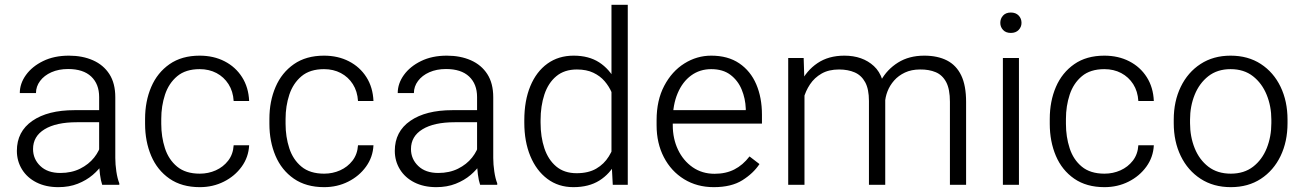

<svg xmlns="http://www.w3.org/2000/svg" viewBox="-20 -770 5430 800"><path d="M393.1 -365.7Q393.1 -419.9 359.9 -451.2Q326.7 -482.4 263.7 -482.4Q224.6 -482.4 194.3 -469Q164.1 -455.6 147 -432.6Q129.9 -409.7 129.9 -382.3H62.5Q62.5 -421.9 88.1 -457.5Q113.8 -493.2 159.7 -515.6Q205.6 -538.1 267.1 -538.1Q323.7 -538.1 367.4 -518.8Q411.1 -499.5 435.8 -461.2Q460.4 -422.9 460.4 -364.7V-111.8Q460.4 -85 464.8 -55.4Q469.2 -25.9 477.1 -6.3V0H405.8Q399.9 -17.1 396.5 -43.5Q393.1 -69.8 393.1 -93.8ZM407.2 -260.7H300.3Q213.9 -260.7 165.8 -231.4Q117.7 -202.1 117.7 -148.9Q117.7 -107.4 147.9 -78.4Q178.2 -49.3 231.4 -49.3Q277.8 -49.3 313.7 -67.1Q349.6 -85 372.3 -113.5Q395 -142.1 401.9 -173.8L430.7 -137.2Q425.3 -114.3 408.9 -88.9Q392.6 -63.5 366.2 -41Q339.8 -18.6 304 -4.4Q268.1 9.8 223.1 9.8Q170.9 9.8 131.8 -10Q92.8 -29.8 71.5 -64.5Q50.3 -99.1 50.3 -141.6Q50.3 -221.7 114.7 -266.4Q179.2 -311 290.5 -311H407.2Z M812.5 9.8Q737.3 9.8 686.3 -25.6Q635.3 -61 609.9 -120.8Q584.5 -180.7 584.5 -253.9V-274.4Q584.5 -348.1 610.1 -407.7Q635.7 -467.3 686.5 -502.7Q737.3 -538.1 812 -538.1Q870.1 -538.1 915.8 -514.6Q961.4 -491.2 988.5 -448.7Q1015.6 -406.2 1018.1 -349.1H953.6Q951.2 -389.6 932.1 -419.4Q913.1 -449.2 882.1 -465.6Q851.1 -481.9 812 -481.9Q753.4 -481.9 718.3 -452.4Q683.1 -422.9 667.5 -375.5Q651.9 -328.1 651.9 -274.4V-253.9Q651.9 -200.2 667.2 -152.6Q682.6 -105 718 -75.7Q753.4 -46.4 812.5 -46.4Q848.1 -46.4 879.2 -60.3Q910.2 -74.2 930.7 -100.6Q951.2 -127 953.6 -164.6H1018.1Q1015.6 -115.2 987.1 -75.7Q958.5 -36.1 912.8 -13.2Q867.2 9.8 812.5 9.8Z M1330.6 9.8Q1255.4 9.8 1204.3 -25.6Q1153.3 -61 1127.9 -120.8Q1102.5 -180.7 1102.5 -253.9V-274.4Q1102.5 -348.1 1128.2 -407.7Q1153.8 -467.3 1204.6 -502.7Q1255.4 -538.1 1330.1 -538.1Q1388.2 -538.1 1433.8 -514.6Q1479.5 -491.2 1506.6 -448.7Q1533.7 -406.2 1536.1 -349.1H1471.7Q1469.2 -389.6 1450.2 -419.4Q1431.2 -449.2 1400.1 -465.6Q1369.1 -481.9 1330.1 -481.9Q1271.5 -481.9 1236.3 -452.4Q1201.2 -422.9 1185.5 -375.5Q1169.9 -328.1 1169.9 -274.4V-253.9Q1169.9 -200.2 1185.3 -152.6Q1200.7 -105 1236.1 -75.7Q1271.5 -46.4 1330.6 -46.4Q1366.2 -46.4 1397.2 -60.3Q1428.2 -74.2 1448.7 -100.6Q1469.2 -127 1471.7 -164.6H1536.1Q1533.7 -115.2 1505.1 -75.7Q1476.6 -36.1 1430.9 -13.2Q1385.3 9.8 1330.6 9.8Z M1967.8 -365.7Q1967.8 -419.9 1934.6 -451.2Q1901.4 -482.4 1838.4 -482.4Q1799.3 -482.4 1769 -469Q1738.8 -455.6 1721.7 -432.6Q1704.6 -409.7 1704.6 -382.3H1637.2Q1637.2 -421.9 1662.8 -457.5Q1688.5 -493.2 1734.4 -515.6Q1780.3 -538.1 1841.8 -538.1Q1898.4 -538.1 1942.1 -518.8Q1985.8 -499.5 2010.5 -461.2Q2035.2 -422.9 2035.2 -364.7V-111.8Q2035.2 -85 2039.6 -55.4Q2043.9 -25.9 2051.8 -6.3V0H1980.5Q1974.6 -17.1 1971.2 -43.5Q1967.8 -69.8 1967.8 -93.8ZM1981.9 -260.7H1875Q1788.6 -260.7 1740.5 -231.4Q1692.4 -202.1 1692.4 -148.9Q1692.4 -107.4 1722.7 -78.4Q1752.9 -49.3 1806.2 -49.3Q1852.5 -49.3 1888.4 -67.1Q1924.3 -85 1947 -113.5Q1969.7 -142.1 1976.6 -173.8L2005.4 -137.2Q2000 -114.3 1983.6 -88.9Q1967.3 -63.5 1940.9 -41Q1914.6 -18.6 1878.7 -4.4Q1842.8 9.8 1797.9 9.8Q1745.6 9.8 1706.5 -10Q1667.5 -29.8 1646.2 -64.5Q1625 -99.1 1625 -141.6Q1625 -221.7 1689.5 -266.4Q1753.9 -311 1865.2 -311H1981.9Z M2369.1 9.8Q2306.6 9.8 2260.7 -24.7Q2214.8 -59.1 2189.7 -119.6Q2164.6 -180.2 2164.6 -258.8V-269Q2164.6 -350.6 2189.7 -411.1Q2214.8 -471.7 2261 -504.9Q2307.1 -538.1 2370.1 -538.1Q2433.1 -538.1 2476.3 -510.3Q2519.5 -482.4 2545.2 -432.6Q2570.8 -382.8 2579.6 -315.4V-206.1Q2571.8 -142.6 2546.6 -94Q2521.5 -45.4 2477.5 -17.8Q2433.6 9.8 2369.1 9.8ZM2382.8 -48.3Q2431.6 -48.3 2464.4 -67.4Q2497.1 -86.4 2516.8 -118.4Q2536.6 -150.4 2545.9 -188V-331.1Q2540.5 -356.9 2529.3 -383.3Q2518.1 -409.7 2499.3 -431.6Q2480.5 -453.6 2452.1 -467Q2423.8 -480.5 2383.8 -480.5Q2331.5 -480.5 2297.9 -452.4Q2264.2 -424.3 2248.3 -376.2Q2232.4 -328.1 2232.4 -269V-258.8Q2232.4 -199.7 2248.3 -152.1Q2264.2 -104.5 2297.6 -76.4Q2331.1 -48.3 2382.8 -48.3ZM2533.2 0 2527.8 -102.5V-750H2595.7V0Z M2954.1 9.8Q2884.3 9.8 2830.3 -23.4Q2776.4 -56.6 2746.1 -115Q2715.8 -173.3 2715.8 -248V-269.5Q2715.8 -352.1 2747.6 -412.4Q2779.3 -472.7 2831.3 -505.4Q2883.3 -538.1 2943.4 -538.1Q3013.2 -538.1 3060.3 -506.1Q3107.4 -474.1 3131.1 -418.7Q3154.8 -363.3 3154.8 -292V-254.9H2756.3V-311H3087.4V-317.4Q3085.9 -359.4 3070.3 -397Q3054.7 -434.6 3023.4 -458.3Q2992.2 -481.9 2943.4 -481.9Q2896 -481.9 2859.9 -455.6Q2823.7 -429.2 2803.5 -381.3Q2783.2 -333.5 2783.2 -269.5V-248Q2783.2 -192.4 2804.9 -146.5Q2826.7 -100.6 2866 -73.2Q2905.3 -45.9 2957.5 -45.9Q3004.4 -45.9 3039.8 -64Q3075.2 -82 3103 -118.2L3144.5 -86.4Q3119.1 -47.9 3073.2 -19Q3027.3 9.8 2954.1 9.8Z M3332 0H3264.2V-528.3H3328.6L3332 -420.4ZM3286.6 -304.7Q3289.6 -369.6 3314.7 -422.6Q3339.8 -475.6 3386 -506.8Q3432.1 -538.1 3498 -538.1Q3574.2 -538.1 3621.3 -494.6Q3668.5 -451.2 3668.5 -352.1V0H3600.6V-349.1Q3600.6 -398.4 3585 -427.2Q3569.3 -456.1 3541.3 -468.3Q3513.2 -480.5 3476.1 -480.5Q3433.1 -480.5 3403.3 -463.4Q3373.5 -446.3 3355 -418.5Q3336.4 -390.6 3327.9 -357.9Q3319.3 -325.2 3318.8 -293.9ZM3622.1 -335Q3625 -387.7 3650.4 -434.1Q3675.8 -480.5 3721.7 -509.3Q3767.6 -538.1 3831.1 -538.1Q3886.7 -538.1 3925.8 -518.1Q3964.8 -498 3985.1 -455.8Q4005.4 -413.6 4005.4 -345.2V0H3938V-345.7Q3938 -398.4 3922.4 -428Q3906.7 -457.5 3878.7 -469.2Q3850.6 -481 3813.5 -480.5Q3777.8 -480.5 3750.7 -467.8Q3723.6 -455.1 3705.6 -434.6Q3687.5 -414.1 3678 -389.6Q3668.5 -365.2 3667.5 -340.8Z M4191.9 -717.8Q4212.4 -717.8 4224.4 -705.3Q4236.3 -692.9 4236.3 -674.8Q4236.3 -657.7 4224.4 -645.3Q4212.4 -632.8 4191.9 -632.8Q4170.9 -632.8 4159.4 -645.3Q4147.9 -657.7 4147.9 -674.8Q4147.9 -692.4 4159.4 -705.1Q4170.9 -717.8 4191.9 -717.8ZM4225.6 0H4158.7V-528.3H4225.6Z M4582 9.8Q4506.8 9.8 4455.8 -25.6Q4404.8 -61 4379.4 -120.8Q4354 -180.7 4354 -253.9V-274.4Q4354 -348.1 4379.6 -407.7Q4405.3 -467.3 4456.1 -502.7Q4506.8 -538.1 4581.5 -538.1Q4639.6 -538.1 4685.3 -514.6Q4731 -491.2 4758.1 -448.7Q4785.2 -406.2 4787.6 -349.1H4723.1Q4720.7 -389.6 4701.7 -419.4Q4682.6 -449.2 4651.6 -465.6Q4620.6 -481.9 4581.5 -481.9Q4522.9 -481.9 4487.8 -452.4Q4452.6 -422.9 4437 -375.5Q4421.4 -328.1 4421.4 -274.4V-253.9Q4421.4 -200.2 4436.8 -152.6Q4452.1 -105 4487.5 -75.7Q4522.9 -46.4 4582 -46.4Q4617.7 -46.4 4648.7 -60.3Q4679.7 -74.2 4700.2 -100.6Q4720.7 -127 4723.1 -164.6H4787.6Q4785.2 -115.2 4756.6 -75.7Q4728 -36.1 4682.4 -13.2Q4636.7 9.8 4582 9.8Z M4870.6 -271.5Q4870.6 -348.1 4899.9 -408.4Q4929.2 -468.8 4982.4 -503.4Q5035.6 -538.1 5107.4 -538.1Q5180.2 -538.1 5233.4 -503.4Q5286.6 -468.8 5315.7 -408.4Q5344.7 -348.1 5344.7 -271.5V-256.8Q5344.7 -180.2 5315.7 -119.9Q5286.6 -59.6 5233.6 -24.9Q5180.7 9.8 5108.4 9.8Q5036.1 9.8 4982.7 -24.9Q4929.2 -59.6 4899.9 -119.9Q4870.6 -180.2 4870.6 -256.8ZM4938.5 -256.8Q4938.5 -200.7 4957.8 -152.6Q4977.1 -104.5 5014.9 -75.4Q5052.7 -46.4 5108.4 -46.4Q5163.6 -46.4 5201.2 -75.4Q5238.8 -104.5 5258.1 -152.6Q5277.3 -200.7 5277.3 -256.8V-271.5Q5277.3 -327.1 5257.8 -375Q5238.3 -422.9 5200.7 -452.4Q5163.1 -481.9 5107.4 -481.9Q5052.2 -481.9 5014.6 -452.4Q4977.1 -422.9 4957.8 -375Q4938.5 -327.1 4938.5 -271.5Z"/></svg>

Font: Heebo Light
Style: Regular
Weight: 300
Designer: Oded Ezer
Foundry: Ezer Type House
Version: Version 3.100